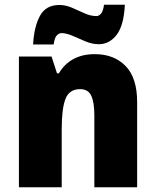

<svg xmlns="http://www.w3.org/2000/svg" viewBox="-20 -792 658 812"><path d="M381 -563Q462 -563 511 -513Q560 -463 560 -360V0H379V-304Q379 -359 366 -387Q353 -415 319 -415Q273 -415 257 -374Q241 -333 241 -246V0H60V-553H198L221 -482H229Q252 -521 290 -542Q328 -563 381 -563ZM120 -604Q124 -679 149 -725Q174 -771 231 -771Q257 -771 284 -759.5Q311 -748 337 -736Q363 -724 388 -724Q398 -724 407 -734Q416 -744 420 -772H508Q504 -685 473.5 -645Q443 -605 398 -605Q370 -605 341.5 -617Q313 -629 287 -640.5Q261 -652 239 -652Q231 -652 221 -643Q211 -634 207 -604Z"/></svg>

Font: Noto Sans Gurmukhi UI SemiCondensed Black
Style: Regular
Weight: 900
Width: 4
Designer: Jelle Bosma - Monotype Design Team
Foundry: Monotype Imaging Inc.
Version: Version 2.004; ttfautohint (v1.8.4.7-5d5b)